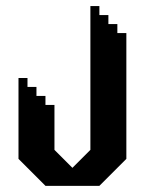

<svg xmlns="http://www.w3.org/2000/svg" viewBox="-20 -603 487 623"><path d="M360.8 -495.8V-525H331.7V-554.2H302.5V-583.3H273.3V-116.7L215 -58.4L156.7 -116.7V-262.5H127.5V-291.7H98.3V-320.9H69.2V-350H40V-87.5L127.5 0H302.5L390 -87.5V-495.8Z"/></svg>

Font: Stepalange Short
Style: Regular
Weight: 400
Designer: Szymon Furjan
Version: Version 1.001;Fontself Maker 3.5.8